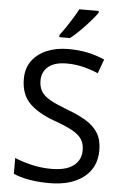

<svg xmlns="http://www.w3.org/2000/svg" viewBox="-62 -988 673 1042"><g transform="rotate(5 274.5 -467.0)"><path d="M502 -191Q502 -96 433 -43Q364 10 247 10Q187 10 136 1Q85 -8 51 -24V-110Q87 -94 140.5 -81Q194 -68 251 -68Q331 -68 371.5 -99Q412 -130 412 -183Q412 -218 397 -242Q382 -266 345.5 -286.5Q309 -307 244 -330Q153 -363 106.5 -411Q60 -459 60 -542Q60 -599 89 -639.5Q118 -680 169.5 -702Q221 -724 288 -724Q347 -724 396 -713Q445 -702 485 -684L457 -607Q420 -623 376.5 -634Q333 -645 286 -645Q219 -645 185 -616.5Q151 -588 151 -541Q151 -505 166 -481Q181 -457 215 -438Q249 -419 307 -397Q370 -374 413.5 -347.5Q457 -321 479.5 -284Q502 -247 502 -191ZM433 -934Q421 -916 396 -887.5Q371 -859 342.5 -830.5Q314 -802 290 -784H232V-796Q247 -815 264.5 -841Q282 -867 299 -894.5Q316 -922 327 -944H433Z"/></g></svg>

Font: Noto Sans Masaram Gondi
Style: Regular
Weight: 400
Designer: Ek Type & Mukund Gokhale
Foundry: Ek Type
Version: Version 1.004; ttfautohint (v1.8.4.7-5d5b)